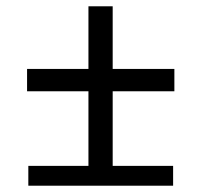

<svg xmlns="http://www.w3.org/2000/svg" viewBox="-20 -590 640 610"><path d="M530 0H70V-63H261V-300H66V-371H261V-570H338V-371H534V-300H338V-63H530Z"/></svg>

Font: JetBrains Mono Semi Light
Style: Regular
Weight: 350
Monospace: yes
Designer: Philipp Nurullin, Konstantin Bulenkov
Foundry: JetBrains
Version: 2.002